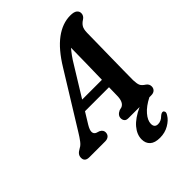

<svg xmlns="http://www.w3.org/2000/svg" viewBox="-294 -841 1199 1199"><g transform="rotate(-45 305.0 -241.5)"><path d="M144 -148.5Q126 -118.5 127 -101.5Q128 -84.5 143.5 -77.5L166 -70Q178.5 -63.5 183.2 -55.2Q188 -47 188 -38.5Q188 -20.5 176.5 -10.2Q165 0 145.5 0H6Q-34 0 -34 -34Q-34 -48.5 -26.2 -59.8Q-18.5 -71 4.5 -83.5Q19.5 -90.5 35.2 -111.2Q51 -132 67 -158.5L285 -511.5Q347 -613.5 412.5 -662Q478 -710.5 547 -710.5Q579.5 -710.5 593 -699.5Q606.5 -688.5 606.5 -672Q606.5 -649 584 -635Q566 -624 555.8 -607.8Q545.5 -591.5 545 -559.5Q544.5 -517 543.5 -459.2Q542.5 -401.5 541.5 -341Q540.5 -280.5 539.8 -228.8Q539 -177 539 -146.5Q540 -116.5 546.2 -101.2Q552.5 -86 576 -71Q594 -58.5 594 -37.5Q594 -21 583 -10.5Q572 0 552 0H535.5Q482.5 27 453.8 60.5Q425 94 424.5 124Q424.5 157.5 455.5 157.5Q482.5 157.5 505 134.5Q521.5 120.5 532 123.5Q538.5 125.5 541.2 134.5Q544 143.5 533.5 159Q518 185.5 483 206Q448 226.5 404 226.5Q359 226.5 337 206.5Q315 186.5 315 152Q315 109.5 348.2 70.2Q381.5 31 449 0H350Q331.5 0 323.8 -9.8Q316 -19.5 316 -33.5Q316 -59.5 347.5 -74L367.5 -79Q399 -92 400 -148Q400.5 -180.5 401.5 -222.5H189.5ZM343 -472.5 228.5 -286.5H403Q404.5 -353 406 -427Q407.5 -501 408 -564.5Q394.5 -549 378.2 -526.8Q362 -504.5 343 -472.5Z"/></g></svg>

Font: Fraunces 72pt S100 SemiBold
Style: Italic
Weight: 600
Italic angle: -16°
Version: Version 1.000; ttfautohint (v1.8.3)